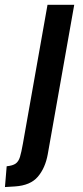

<svg xmlns="http://www.w3.org/2000/svg" viewBox="-101 -514 336 776"><path d="M-81 242 -74 158Q-49.5 155.5 -37.8 147.2Q-26 139 -20.2 120Q-14.5 101 -8.5 67L91 -494.5H199L92 109.5Q82 165 52 200.2Q22 235.5 -40.5 239.5Z"/></svg>

Font: Cabin Condensed SemiBold
Style: Italic
Weight: 600
Width: 3
Italic angle: -10°
Designer: Pablo Impallari
Foundry: Pablo Impallari. http://www.impallari.com Igino Marini. http://www.ikern.com
Version: Version 3.001; ttfautohint (v1.8.3)